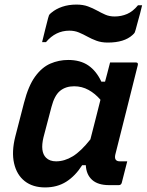

<svg xmlns="http://www.w3.org/2000/svg" viewBox="-20 -809 641 839"><path d="M278 -547Q331 -547 366 -523Q401 -499 423 -452H439Q444 -470 449 -489.5Q454 -509 461 -536H574Q585 -536 582 -524Q558 -427 532 -324.5Q506 -222 484 -134Q477 -104 504 -104H536Q530 -81 524 -57Q518 -33 512 -10Q509 0 499 0H457Q408 0 382.5 -23Q357 -46 355 -87H339Q309 -40 269.5 -15Q230 10 177 10Q123 10 88 -17.5Q53 -45 41.5 -95.5Q30 -146 47 -213L85 -360Q104 -434 133.5 -474.5Q163 -515 200 -531Q237 -547 278 -547ZM181 -120Q197 -104 225 -104Q262 -104 298 -126Q334 -148 375 -200Q386 -243 397 -286Q408 -329 419 -373Q396 -400 367 -416Q338 -432 304 -432Q267 -432 242.5 -412Q218 -392 205 -342L170 -209Q155 -146 181 -120ZM481 -737Q510 -737 535.5 -748Q561 -759 583 -786H601Q598 -772 592.5 -751.5Q587 -731 581.5 -711.5Q576 -692 573 -680Q571 -672 569 -667.5Q567 -663 559 -656Q523 -623 451 -623Q423 -623 401.5 -631Q380 -639 362 -649Q344 -659 325 -667Q306 -675 283 -675Q223 -675 181 -625H164Q169 -648 177.5 -680Q186 -712 190 -729Q192 -737 194 -742Q196 -747 204 -753Q224 -770 252 -779.5Q280 -789 314 -789Q343 -789 364.5 -781Q386 -773 404 -763Q422 -753 440 -745Q458 -737 481 -737Z"/></svg>

Font: Recursive Mn Lnr St SmB
Style: Italic
Weight: 600
Italic angle: -15°
Monospace: yes
Version: Version 1.079;hotconv 1.0.112;makeotfexe 2.5.65598; ttfautoh